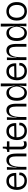

<svg xmlns="http://www.w3.org/2000/svg" viewBox="2141 -2856 728 5050"><g transform="rotate(-90 2505.0 -331.0)"><path d="M277 13Q162 13 98.5 -58.5Q35 -130 35 -252Q35 -328 61 -390.5Q87 -453 139.5 -490Q192 -527 270 -527Q373 -527 430 -458.5Q487 -390 481 -268L108 -261Q108 -258 108 -254Q108 -157 152.5 -104Q197 -51 281 -51Q324 -51 352.5 -65Q381 -79 397 -101Q413 -123 419 -146.5Q425 -170 424 -190L494 -184Q494 -124 466.5 -80Q439 -36 390.5 -11.5Q342 13 277 13ZM270 -460Q205 -460 165.5 -421Q126 -382 114 -317L408 -322Q403 -384 368.5 -422Q334 -460 270 -460Z M567 0V-232L566 -513H637L619 -261H628Q646 -527 819 -527Q907 -527 949 -462.5Q991 -398 991 -263V0H917V-264Q917 -365 890 -411.5Q863 -458 801 -458Q722 -458 681.5 -378Q641 -298 641 -134V0Z M1233 9Q1169 9 1134.5 -28Q1100 -65 1100 -136V-449H1034V-508H1066Q1092 -510 1104.5 -523Q1117 -536 1119 -562L1125 -622H1173V-513H1313V-448H1173V-138Q1173 -60 1242 -60Q1260 -60 1279.5 -65.5Q1299 -71 1313 -83V-8Q1294 0 1274.5 4.5Q1255 9 1233 9Z M1588 13Q1473 13 1409.5 -58.5Q1346 -130 1346 -252Q1346 -328 1372 -390.5Q1398 -453 1450.5 -490Q1503 -527 1581 -527Q1684 -527 1741 -458.5Q1798 -390 1792 -268L1419 -261Q1419 -258 1419 -254Q1419 -157 1463.5 -104Q1508 -51 1592 -51Q1635 -51 1663.5 -65Q1692 -79 1708 -101Q1724 -123 1730 -146.5Q1736 -170 1735 -190L1805 -184Q1805 -124 1777.5 -80Q1750 -36 1701.5 -11.5Q1653 13 1588 13ZM1581 -460Q1516 -460 1476.5 -421Q1437 -382 1425 -317L1719 -322Q1714 -384 1679.5 -422Q1645 -460 1581 -460Z M1878 0V-232L1877 -513H1948L1930 -261H1939Q1957 -527 2130 -527Q2218 -527 2260 -462.5Q2302 -398 2302 -263V0H2228V-264Q2228 -365 2201 -411.5Q2174 -458 2112 -458Q2033 -458 1992.5 -378Q1952 -298 1952 -134V0Z M2586 13Q2531 13 2484 -14.5Q2437 -42 2408.5 -101.5Q2380 -161 2380 -257Q2380 -389 2437 -458Q2494 -527 2584 -527Q2665 -527 2710.5 -472.5Q2756 -418 2769 -314H2779Q2769 -389 2764.5 -439Q2760 -489 2760 -527V-675H2835L2833 -238L2836 0H2764L2777 -180H2768Q2748 -79 2702.5 -33Q2657 13 2586 13ZM2596 -53Q2641 -53 2672 -75Q2703 -97 2721.5 -130Q2740 -163 2748.5 -196Q2757 -229 2757 -251V-259Q2757 -272 2752.5 -296Q2748 -320 2738 -348Q2728 -376 2710 -401Q2692 -426 2665 -442.5Q2638 -459 2600 -459Q2536 -459 2495.5 -406Q2455 -353 2455 -255Q2455 -162 2491.5 -107.5Q2528 -53 2596 -53Z M3161 13Q3046 13 2982.5 -58.5Q2919 -130 2919 -252Q2919 -328 2945 -390.5Q2971 -453 3023.5 -490Q3076 -527 3154 -527Q3257 -527 3314 -458.5Q3371 -390 3365 -268L2992 -261Q2992 -258 2992 -254Q2992 -157 3036.5 -104Q3081 -51 3165 -51Q3208 -51 3236.5 -65Q3265 -79 3281 -101Q3297 -123 3303 -146.5Q3309 -170 3308 -190L3378 -184Q3378 -124 3350.5 -80Q3323 -36 3274.5 -11.5Q3226 13 3161 13ZM3154 -460Q3089 -460 3049.5 -421Q3010 -382 2998 -317L3292 -322Q3287 -384 3252.5 -422Q3218 -460 3154 -460Z M3451 0V-232L3450 -513H3521L3503 -261H3512Q3530 -527 3703 -527Q3791 -527 3833 -462.5Q3875 -398 3875 -263V0H3801V-264Q3801 -365 3774 -411.5Q3747 -458 3685 -458Q3606 -458 3565.5 -378Q3525 -298 3525 -134V0Z M4159 13Q4104 13 4057 -14.5Q4010 -42 3981.5 -101.5Q3953 -161 3953 -257Q3953 -389 4010 -458Q4067 -527 4157 -527Q4238 -527 4283.5 -472.5Q4329 -418 4342 -314H4352Q4342 -389 4337.5 -439Q4333 -489 4333 -527V-675H4408L4406 -238L4409 0H4337L4350 -180H4341Q4321 -79 4275.5 -33Q4230 13 4159 13ZM4169 -53Q4214 -53 4245 -75Q4276 -97 4294.5 -130Q4313 -163 4321.5 -196Q4330 -229 4330 -251V-259Q4330 -272 4325.5 -296Q4321 -320 4311 -348Q4301 -376 4283 -401Q4265 -426 4238 -442.5Q4211 -459 4173 -459Q4109 -459 4068.5 -406Q4028 -353 4028 -255Q4028 -162 4064.5 -107.5Q4101 -53 4169 -53Z M4735 13Q4666 13 4610.5 -17Q4555 -47 4522.5 -107Q4490 -167 4490 -257Q4490 -346 4522 -406Q4554 -466 4608.5 -496.5Q4663 -527 4731 -527Q4799 -527 4854.5 -496Q4910 -465 4942.5 -404.5Q4975 -344 4975 -254Q4975 -164 4943 -104.5Q4911 -45 4857 -16Q4803 13 4735 13ZM4735 -52Q4812 -52 4856 -103.5Q4900 -155 4900 -251Q4900 -347 4854.5 -404Q4809 -461 4731 -461Q4654 -461 4609 -405.5Q4564 -350 4564 -258Q4564 -162 4609.5 -107Q4655 -52 4735 -52Z"/></g></svg>

Font: Bricolage Grotesque 96pt Light
Style: Regular
Weight: 300
Designer: Mathieu Triay
Foundry: Atelier Triay
Version: Version 1.001; ttfautohint (v1.8.4.7-5d5b);gftools[0.9.33.de